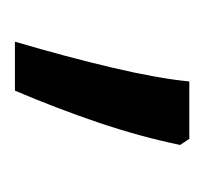

<svg xmlns="http://www.w3.org/2000/svg" viewBox="-28 -826 268 251"><g transform="rotate(90 105.5 -700.0)"><path d="M161 -814 169 -802Q158 -749 139.5 -694.5Q121 -640 98 -586H34Q54 -654 68 -713.5Q82 -773 86 -814Z"/></g></svg>

Font: Go Noto Current
Style: Regular
Weight: 400
Designer: Monotype Design Team
Foundry: Monotype Imaging Inc.
Version: Version 2.007; ttfautohint (v1.8) -l 8 -r 50 -G 200 -x 14 -D